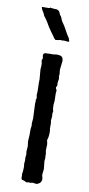

<svg xmlns="http://www.w3.org/2000/svg" viewBox="-93 -849 415 899"><g transform="rotate(10 114.5 -399.5)"><path d="M75.2 -22.9Q78.1 -31.7 78.1 -51.3V-60.1Q78.1 -62 77.1 -65.9Q76.2 -69.8 77.1 -74.7Q78.1 -79.6 78.1 -89.8L77.1 -99.1L79.1 -116.2L77.1 -127.9L79.1 -153.8L76.2 -178.2L78.1 -207V-237.8L80.1 -250Q80.1 -252 80.1 -253.9L79.1 -263.2L81.1 -286.1L78.1 -356.9V-359.9L79.1 -366.7L78.1 -376Q81.1 -378.9 81.1 -384.8L79.1 -395Q78.1 -397.9 79.1 -404.8Q80.1 -411.1 79.1 -436.5Q78.1 -461.9 79.1 -471.2L75.2 -519Q77.1 -536.1 76.2 -546.9L73.2 -562L77.1 -571.8Q77.1 -574.7 75.7 -580.1Q74.2 -585.4 75.2 -589.8Q78.1 -596.7 84.5 -597.7Q90.8 -598.6 107.4 -598.6Q124 -598.1 128.9 -599.6Q133.8 -601.1 145 -600.6Q156.2 -600.1 162.6 -595.2Q168.9 -590.3 169.9 -575.2L165 -533.2L167 -514.2L166 -500Q167 -499 167 -497.6L168 -491.2L165 -470.2L166 -459Q161.1 -449.2 161.1 -447.8Q161.1 -446.3 162.6 -443.4Q164.1 -440.4 165 -438.5Q166 -436 166.5 -434.1Q167 -432.1 166 -428.2Q165 -424.3 165 -421.9L166 -386.2L164.1 -365.2Q164.1 -351.1 165 -347.2L168 -335.9L166 -325.2L167 -310.1L165 -292L167 -280.8V-252.9Q168.9 -249 168.9 -236.3Q168.9 -223.6 167 -211.9L163.1 -198.2L167 -180.2L166 -148.9L168 -138.2Q168.9 -136.7 168.5 -132.8Q168 -128.9 168.9 -120.1Q169.9 -111.3 168.9 -108.9L168 -99.1L171.9 -62L168.9 -36.1Q168.9 -32.2 171.4 -23.4Q178.7 2.9 150.9 12.2Q144 12.2 131.8 9.8L121.1 12.2L111.8 11.2L102.1 13.2Q89.4 6.8 86.4 6.3Q83 5.9 80.1 4.9Q74.7 2.9 76.2 -14.2ZM180.2 -685.1 185.1 -672.4Q185.1 -668 171.4 -669.9Q157.7 -671.9 154.8 -670.4Q151.9 -668.9 147.5 -670.4Q143.1 -671.9 140.6 -670.4Q137.7 -668.9 130.9 -668.5Q124 -668 122.1 -667Q120.1 -666 118.7 -668.5Q117.2 -670.9 115.2 -671.9Q113.3 -672.9 110.8 -676.8Q108.9 -680.7 107.9 -682.1Q106.4 -683.6 104.5 -686.5Q102.5 -689.5 98.6 -694.8Q94.2 -699.7 88.9 -708.5Q83 -717.8 81.1 -719.7Q79.1 -721.7 73.7 -731.9Q68.4 -742.2 66.4 -744.1Q64.5 -746.1 63.5 -749Q62 -752 56.6 -758.8Q51.8 -765.6 49.8 -767.6Q47.9 -769.5 45.9 -775.9Q43.9 -781.7 38.1 -790Q32.2 -798.3 30.8 -808.1Q31.7 -809.1 49.8 -808.6Q67.9 -808.1 68.8 -810.5Q69.8 -813 77.1 -811Q85 -809.1 102.1 -809.1Q112.3 -804.7 113.3 -802.7Q114.3 -800.8 116.7 -796.4Q119.1 -792 119.6 -789.6Q120.1 -787.1 122.1 -785.2Q127.9 -779.3 130.4 -772Q132.3 -764.6 135.7 -759.3Q139.2 -753.9 140.6 -751.5Q142.1 -749 144.5 -746.1Q147 -743.2 148.4 -740.2Q149.9 -737.3 150.9 -736.3Q151.9 -735.4 153.3 -731.9Q154.8 -729 155.8 -727.5Q156.7 -726.1 157.2 -725.1L166 -709Q167 -708 169.4 -703.1Q171.9 -698.2 172.9 -697.3Q173.8 -696.3 176.8 -691.4Q179.7 -687.5 180.2 -686ZM180.2 -687Q180.2 -688 181.2 -686Q183.1 -683.1 182.1 -683.1Q181.6 -683.6 180.2 -686Z"/></g></svg>

Font: AntiqueNobleRegular
Style: Regular
Weight: 400
Version: Version 0.1